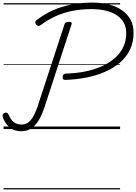

<svg xmlns="http://www.w3.org/2000/svg" viewBox="-28 -1005 1060 1495"><path d="M483 -383Q469 -382 463.5 -388.5Q458 -395 460 -407Q461 -419 468 -425.5Q475 -432 487 -432Q560 -434 628.5 -447Q697 -460 756 -485Q815 -510 859.5 -547Q904 -584 929.5 -634Q955 -684 955 -748Q955 -797 933.5 -832.5Q912 -868 875 -890.5Q838 -913 789 -923.5Q740 -934 685 -934Q608 -934 539.5 -921Q471 -908 409 -880.5Q347 -853 289 -810Q278 -801 269 -803.5Q260 -806 252 -815Q246 -824 247 -833.5Q248 -843 259 -850Q304 -884 353 -909.5Q402 -935 455.5 -951.5Q509 -968 567.5 -976.5Q626 -985 689 -985Q761 -985 820 -970Q879 -955 922 -925Q965 -895 988.5 -851.5Q1012 -808 1012 -750Q1012 -676 984 -618Q956 -560 905.5 -517Q855 -474 788 -445Q721 -416 643.5 -401Q566 -386 483 -383ZM136 17Q102 17 73.5 3.5Q45 -10 25 -35Q5 -60 -7 -95Q-10 -105 -6.5 -113Q-3 -121 7 -125Q18 -130 25.5 -127Q33 -124 38 -114Q51 -83 67 -65.5Q83 -48 102 -41.5Q121 -35 142 -35Q181 -35 210.5 -68.5Q240 -102 266 -180L474 -815Q477 -826 484.5 -830.5Q492 -835 507 -835Q521 -835 527 -830.5Q533 -826 529 -815L320 -175Q300 -113 274 -69.5Q248 -26 214.5 -4.5Q181 17 136 17ZM0 460H907V470H0ZM0 -20H907V0H0ZM0 -505H907V-500H0ZM0 -980H907V-970H0Z"/></svg>

Font: Playwrite NO Guides
Style: Regular
Weight: 400
Designer: Veronika Burian, José Scaglione
Foundry: TypeTogether
Version: Version 1.003